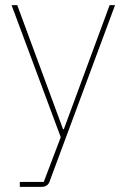

<svg xmlns="http://www.w3.org/2000/svg" viewBox="-20 -526 492 746"><path d="M228 -24H225L47 -506H25L216 7L150 181H57V200H141C156 200 167 194 172 181L427 -506H406Z"/></svg>

Font: IBM Plex Sans Thai Looped Thin
Style: Regular
Weight: 100
Designer: Mike Abbink, Paul van der Laan, Pieter van Rosmalen, Ben Mitchell, Mark Frömberg
Foundry: Bold Monday
Version: Version 1.1